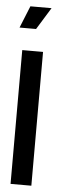

<svg xmlns="http://www.w3.org/2000/svg" viewBox="-53 -755 256 782"><g transform="rotate(5 75.0 -364.0)"><path d="M21.5 0H106.5V-547H21.5ZM2.5 -637.5H70L125.5 -727.5H39Z"/></g></svg>

Font: League Gothic SemiCondensed
Style: Regular
Weight: 400
Width: 4
Designer: The League of Moveable Type
Version: Version 1.600; ttfautohint (v1.8.3)